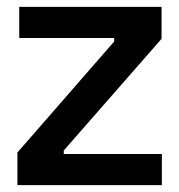

<svg xmlns="http://www.w3.org/2000/svg" viewBox="-20 -540 523 560"><path d="M30.8 0V-95.2L313 -418.9V-429.2H36.1V-520H451.2V-426.8L166 -101.1V-90.8H452.1V0Z"/></svg>

Font: Bricolage Grotesque Medium
Style: Regular
Weight: 500
Designer: Mathieu Triay
Foundry: Atelier Triay
Version: Version 1.000;gftools[0.9.30]